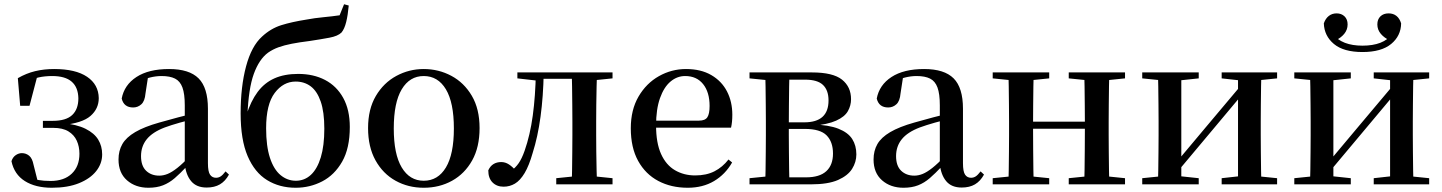

<svg xmlns="http://www.w3.org/2000/svg" viewBox="-20 -868 6790 904"><path d="M224 16Q147 16 97 -15.5Q47 -47 34 -109Q40 -128 54 -137.5Q68 -147 83 -147Q102 -147 117 -135Q132 -123 138 -92L160 -5L107 -38Q136 -25 160.5 -20.5Q185 -16 218 -16Q282 -16 318 -50.5Q354 -85 354 -144Q354 -178 341.5 -205.5Q329 -233 302 -249.5Q275 -266 230 -266H182V-299H228Q291 -299 320 -326.5Q349 -354 349 -405Q348 -457 317.5 -483.5Q287 -510 226 -510Q191 -510 162 -503.5Q133 -497 104 -480L156 -511L119 -370H75L64 -500Q104 -523 145.5 -533Q187 -543 235 -543Q336 -543 390 -506.5Q444 -470 445 -406Q445 -356 406 -322Q367 -288 272 -279L273 -289Q342 -282 383 -261.5Q424 -241 442.5 -210.5Q461 -180 461 -141Q461 -98 433 -62.5Q405 -27 352 -5.5Q299 16 224 16Z M679 16Q618 16 578 -19Q538 -54 538 -117Q538 -158 556 -189.5Q574 -221 616.5 -246Q659 -271 730 -291Q771 -303 819 -315.5Q867 -328 907 -337V-312Q867 -302 826.5 -290.5Q786 -279 756 -268Q698 -246 671 -212.5Q644 -179 644 -133Q644 -87 668 -64Q692 -41 730 -41Q749 -41 769 -49Q789 -57 815 -77.5Q841 -98 876 -135L889 -84H859Q829 -52 803 -29.5Q777 -7 747.5 4.5Q718 16 679 16ZM953 15Q905 15 880 -15Q855 -45 850 -96V-99V-372Q850 -426 839 -456Q828 -486 804 -498Q780 -510 741 -510Q714 -510 686 -503Q658 -496 623 -480L677 -506L665 -428Q662 -392 645.5 -377Q629 -362 607 -362Q563 -362 553 -404Q565 -468 622.5 -505.5Q680 -543 776 -543Q871 -543 915 -499Q959 -455 959 -356V-100Q959 -60 969 -45.5Q979 -31 997 -31Q1009 -31 1019 -37.5Q1029 -44 1042 -61L1058 -46Q1041 -15 1015.5 0Q990 15 953 15Z M1372 16Q1296 16 1237.5 -20Q1179 -56 1146 -133Q1113 -210 1113 -334Q1113 -460 1138.5 -555.5Q1164 -651 1214 -696Q1255 -734 1304.5 -749.5Q1354 -765 1424 -776Q1461 -783 1503 -787Q1545 -791 1579 -796L1600 -848L1622 -842Q1618 -797 1610 -764.5Q1602 -732 1588 -715Q1571 -698 1531 -690.5Q1491 -683 1438 -675Q1389 -669 1353.5 -662Q1318 -655 1291.5 -645.5Q1265 -636 1242 -620Q1200 -589 1175 -520Q1150 -451 1145 -324L1140 -326Q1161 -392 1193 -435Q1225 -478 1272 -499Q1319 -520 1384 -520Q1456 -520 1510.5 -491.5Q1565 -463 1596 -407Q1627 -351 1627 -270Q1627 -170 1591 -107Q1555 -44 1497 -14Q1439 16 1372 16ZM1373 -17Q1414 -17 1444 -45Q1474 -73 1490.5 -127.5Q1507 -182 1507 -262Q1507 -341 1490 -390Q1473 -439 1443 -461.5Q1413 -484 1372 -484Q1314 -484 1273.5 -430.5Q1233 -377 1233 -264Q1233 -180 1251 -125Q1269 -70 1301 -43.5Q1333 -17 1373 -17Z M1975 16Q1902 16 1842.5 -17Q1783 -50 1748 -113Q1713 -176 1713 -265Q1713 -354 1749.5 -416Q1786 -478 1846 -510.5Q1906 -543 1975 -543Q2045 -543 2105 -511Q2165 -479 2201.5 -417Q2238 -355 2238 -265Q2238 -175 2203 -112.5Q2168 -50 2108.5 -17Q2049 16 1975 16ZM1975 -17Q2042 -17 2079.5 -79.5Q2117 -142 2117 -263Q2117 -385 2079.5 -447.5Q2042 -510 1975 -510Q1909 -510 1871.5 -447.5Q1834 -385 1834 -263Q1834 -142 1871.5 -79.5Q1909 -17 1975 -17Z M2351 11Q2319 11 2299 -9Q2279 -29 2279 -66Q2288 -86 2303.5 -95.5Q2319 -105 2340 -105Q2359 -105 2376 -94Q2393 -83 2411 -62V-50H2385V-62Q2407 -78 2422 -99.5Q2437 -121 2450 -158Q2476 -232 2488.5 -324Q2501 -416 2503 -527H2540Q2538 -414 2525 -318.5Q2512 -223 2488 -148Q2471 -88 2450 -53Q2429 -18 2404.5 -3.5Q2380 11 2351 11ZM2416 -499V-527H2520V-488H2512ZM2521 -497V-527H2711V-497ZM2599 0V-29L2707 -40H2757L2864 -29V0ZM2672 0Q2673 -25 2673.5 -66.5Q2674 -108 2674.5 -153Q2675 -198 2675 -232V-296Q2675 -330 2674.5 -374.5Q2674 -419 2673.5 -461Q2673 -503 2672 -527H2791Q2790 -503 2789 -461Q2788 -419 2787.5 -374.5Q2787 -330 2787 -296V-232Q2787 -198 2787.5 -153Q2788 -108 2789 -66.5Q2790 -25 2791 0ZM2731 -488V-527H2864V-499L2757 -488Z M3218 16Q3140 16 3079.5 -16Q3019 -48 2984.5 -110.5Q2950 -173 2950 -264Q2950 -351 2986.5 -413.5Q3023 -476 3082.5 -509.5Q3142 -543 3210 -543Q3280 -543 3329 -514.5Q3378 -486 3403 -437.5Q3428 -389 3428 -328Q3428 -292 3422 -267H3000V-300H3271Q3300 -300 3310.5 -316Q3321 -332 3321 -369Q3321 -434 3290.5 -472Q3260 -510 3206 -510Q3168 -510 3137 -484Q3106 -458 3087.5 -406Q3069 -354 3069 -277Q3069 -195 3092.5 -143Q3116 -91 3158 -66.5Q3200 -42 3253 -42Q3306 -42 3344 -61.5Q3382 -81 3410 -117L3427 -103Q3395 -47 3342 -15.5Q3289 16 3218 16Z M3509 0V-29L3618 -40L3640 -33H3775Q3839 -33 3870.5 -62Q3902 -91 3902 -145Q3902 -200 3872 -230.5Q3842 -261 3770 -261H3640V-292H3767Q3881 -292 3881 -395Q3881 -443 3855 -468Q3829 -493 3770 -493H3640L3618 -488L3509 -499V-527H3803Q3902 -527 3944.5 -493Q3987 -459 3987 -401Q3987 -371 3972 -344.5Q3957 -318 3917 -300Q3877 -282 3803 -275L3805 -282Q3882 -280 3927.5 -262Q3973 -244 3992.5 -213.5Q4012 -183 4012 -141Q4012 -105 3992 -73Q3972 -41 3925.5 -20.5Q3879 0 3797 0ZM3582 0Q3584 -25 3584.5 -66.5Q3585 -108 3585.5 -153Q3586 -198 3586 -232V-296Q3586 -330 3585.5 -374.5Q3585 -419 3584.5 -461Q3584 -503 3582 -527H3697Q3696 -503 3695.5 -460.5Q3695 -418 3694.5 -370Q3694 -322 3694 -279V-232Q3694 -198 3694.5 -153Q3695 -108 3695.5 -66.5Q3696 -25 3697 0Z M4234 16Q4173 16 4133 -19Q4093 -54 4093 -117Q4093 -158 4111 -189.5Q4129 -221 4171.5 -246Q4214 -271 4285 -291Q4326 -303 4374 -315.5Q4422 -328 4462 -337V-312Q4422 -302 4381.5 -290.5Q4341 -279 4311 -268Q4253 -246 4226 -212.5Q4199 -179 4199 -133Q4199 -87 4223 -64Q4247 -41 4285 -41Q4304 -41 4324 -49Q4344 -57 4370 -77.5Q4396 -98 4431 -135L4444 -84H4414Q4384 -52 4358 -29.5Q4332 -7 4302.5 4.5Q4273 16 4234 16ZM4508 15Q4460 15 4435 -15Q4410 -45 4405 -96V-99V-372Q4405 -426 4394 -456Q4383 -486 4359 -498Q4335 -510 4296 -510Q4269 -510 4241 -503Q4213 -496 4178 -480L4232 -506L4220 -428Q4217 -392 4200.5 -377Q4184 -362 4162 -362Q4118 -362 4108 -404Q4120 -468 4177.5 -505.5Q4235 -543 4331 -543Q4426 -543 4470 -499Q4514 -455 4514 -356V-100Q4514 -60 4524 -45.5Q4534 -31 4552 -31Q4564 -31 4574 -37.5Q4584 -44 4597 -61L4613 -46Q4596 -15 4570.5 0Q4545 15 4508 15Z M4727 0Q4729 -25 4729.5 -66.5Q4730 -108 4730.5 -153Q4731 -198 4731 -232V-296Q4731 -330 4730.5 -374.5Q4730 -419 4729.5 -461Q4729 -503 4727 -527H4847Q4846 -503 4845.5 -460.5Q4845 -418 4844.5 -371.5Q4844 -325 4844 -287V-266Q4844 -215 4844.5 -163Q4845 -111 4845.5 -68Q4846 -25 4847 0ZM5084 0Q5086 -25 5086.5 -68Q5087 -111 5087.5 -163Q5088 -215 5088 -266V-287Q5088 -325 5087.5 -371.5Q5087 -418 5086.5 -460.5Q5086 -503 5084 -527H5203Q5202 -503 5201.5 -461Q5201 -419 5200.5 -374.5Q5200 -330 5200 -296V-232Q5200 -198 5200.5 -153Q5201 -108 5201.5 -66.5Q5202 -25 5203 0ZM4654 0V-29L4763 -40H4812L4920 -29V0ZM4654 -499V-527H4920V-499L4812 -488H4763ZM5012 0V-29L5120 -40H5170L5277 -29V0ZM5012 -499V-527H5277V-499L5170 -488H5120ZM4787 -262V-295H5144V-262Z M5358 0V-29L5466 -40H5521L5624 -29V0ZM5732 0V-29L5831 -40H5885L5993 -29V0ZM5431 0Q5433 -25 5433.5 -66.5Q5434 -108 5434.5 -153Q5435 -198 5435 -232V-296Q5435 -330 5434.5 -374.5Q5434 -419 5433.5 -461Q5433 -503 5431 -527H5542V0ZM5516 -50 5473 -73H5493L5659 -271L5834 -479L5876 -457H5857L5687 -254ZM5809 0V-527H5919Q5918 -503 5917.5 -461Q5917 -419 5916.5 -374.5Q5916 -330 5916 -296V-232Q5916 -198 5916.5 -153Q5917 -108 5917.5 -66.5Q5918 -25 5919 0ZM5358 -499V-527H5624V-499L5521 -488H5467ZM5732 -499V-527H5993V-499L5885 -488H5831Z M6395 -623Q6306 -623 6260.5 -661Q6215 -699 6213 -758Q6221 -781 6236.5 -793Q6252 -805 6273 -805Q6296 -805 6310.5 -791Q6325 -777 6325 -753Q6325 -728 6309 -708.5Q6293 -689 6266 -677L6249 -712Q6277 -680 6312 -666.5Q6347 -653 6395 -653Q6444 -653 6479 -666.5Q6514 -680 6541 -712L6525 -677Q6498 -689 6481.5 -708.5Q6465 -728 6465 -753Q6465 -777 6479.5 -791Q6494 -805 6518 -805Q6540 -805 6555 -793Q6570 -781 6577 -758Q6576 -699 6530 -661Q6484 -623 6395 -623ZM6074 0V-29L6182 -40H6237L6340 -29V0ZM6448 0V-29L6547 -40H6601L6709 -29V0ZM6147 0Q6149 -25 6149.5 -66.5Q6150 -108 6150.5 -153Q6151 -198 6151 -232V-296Q6151 -330 6150.5 -374.5Q6150 -419 6149.5 -461Q6149 -503 6147 -527H6258V0ZM6232 -50 6189 -73H6209L6375 -271L6550 -479L6592 -457H6573L6403 -254ZM6525 0V-527H6635Q6634 -503 6633.5 -461Q6633 -419 6632.5 -374.5Q6632 -330 6632 -296V-232Q6632 -198 6632.5 -153Q6633 -108 6633.5 -66.5Q6634 -25 6635 0ZM6074 -499V-527H6340V-499L6237 -488H6183ZM6448 -499V-527H6709V-499L6601 -488H6547Z"/></svg>

Font: Noto Serif TC SemiBold
Style: Regular
Weight: 600
Version: Version 2.002-H1;hotconv 1.1.0;makeotfexe 2.6.0